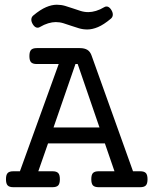

<svg xmlns="http://www.w3.org/2000/svg" viewBox="-20 -780 640 800"><path d="M198.7 -66.4Q215.3 -66.4 222.4 -59.1Q229.5 -51.8 229.5 -33.2Q229.5 -14.6 222.4 -7.3Q215.3 0 198.7 0H35.6Q19 0 12 -7.3Q4.9 -14.6 4.9 -33.2Q4.9 -51.8 12 -59.1Q19 -66.4 35.6 -66.4H63L224.6 -513.2H133.3Q116.7 -513.2 109.6 -520.5Q102.5 -527.8 102.5 -546.4Q102.5 -564.9 109.6 -572.3Q116.7 -579.6 133.3 -579.6H312.5Q332 -579.6 344 -572.3Q356 -564.9 361.8 -547.9L534.2 -66.4H564Q580.6 -66.4 587.6 -59.1Q594.7 -51.8 594.7 -33.2Q594.7 -14.6 587.6 -7.3Q580.6 0 564 0H391.1Q374.5 0 367.4 -7.3Q360.4 -14.6 360.4 -33.2Q360.4 -51.8 367.4 -59.1Q374.5 -66.4 391.1 -66.4H457L417 -182.6H180.2L139.6 -66.4ZM203.1 -249H394.5L303.7 -513.2H294.4ZM216.8 -760.3Q234.9 -760.3 251.5 -755.4Q268.1 -750.5 284.2 -744.9Q300.3 -739.3 315.9 -734.4Q331.5 -729.5 348.1 -729.5Q362.8 -729.5 379.9 -734.6Q397 -739.7 414.1 -750Q422.4 -754.9 430.2 -751.7Q438 -748.5 444.3 -737.8Q450.7 -727.1 450 -717.5Q449.2 -708 441.4 -701.7Q412.1 -677.2 388.4 -667.2Q364.7 -657.2 343.8 -657.2Q325.7 -657.2 309.1 -662.1Q292.5 -667 276.4 -672.6Q260.3 -678.2 244.6 -683.1Q229 -688 212.4 -688Q197.8 -688 180.7 -682.9Q163.6 -677.7 146.5 -667.5Q138.2 -662.6 130.4 -665.8Q122.6 -668.9 116.2 -679.7Q109.9 -690.4 110.6 -700Q111.3 -709.5 119.1 -715.8Q148.4 -740.2 172.1 -750.2Q195.8 -760.3 216.8 -760.3Z"/></svg>

Font: Courier Prime
Style: Regular
Weight: 400
Designer: Alan Dague-Greene
Foundry: Quote-Unquote Apps
Version: Version 1.203